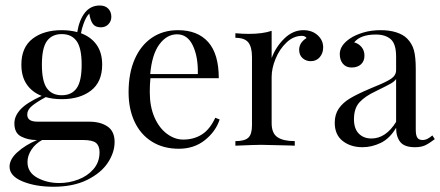

<svg xmlns="http://www.w3.org/2000/svg" viewBox="-20 -538 1626 709"><path d="M403.2 -13.7Q403.2 25 378.2 62.9Q353.2 100.8 302 126.2Q250.8 151.6 177.4 151.6Q111.3 151.6 63.3 131.9Q15.3 112.1 15.3 77.4Q15.3 50 44.4 23.8Q73.4 -2.4 116.9 -21H113.7Q83.1 -21 58.1 -33.9Q33.1 -46.8 33.1 -82.3Q33.1 -109.7 56 -134.3Q79 -158.9 133.9 -183.9Q98.4 -197.6 78.6 -226.6Q58.9 -255.6 58.9 -299.2Q58.9 -362.9 100 -394.8Q141.1 -426.6 208.1 -426.6Q238.7 -426.6 265.3 -419.4Q272.6 -464.5 293.5 -491.1Q314.5 -517.7 348.4 -517.7Q368.5 -517.7 379.8 -506Q391.1 -494.4 391.1 -475.8Q391.1 -459.7 380.2 -448.4Q369.4 -437.1 352.4 -437.1Q332.3 -437.1 323 -449.6Q313.7 -462.1 309.7 -487.9Q297.6 -476.6 287.9 -448.4Q282.3 -433.1 279 -415.3Q316.1 -401.6 336.7 -372.6Q357.3 -343.5 357.3 -299.2Q357.3 -235.5 316.1 -203.6Q275 -171.8 208.1 -171.8Q174.2 -171.8 147.6 -179.8L148.4 -179Q115.3 -161.3 98 -146.8Q80.6 -132.3 80.6 -115.3Q80.6 -101.6 89.9 -95.2Q99.2 -88.7 119.4 -88.7H308.9Q350.8 -88.7 377 -71Q403.2 -53.2 403.2 -13.7ZM134.7 -299.2Q134.7 -237.9 153.2 -212.1Q171.8 -186.3 208.1 -186.3Q244.4 -186.3 262.9 -212.1Q281.5 -237.9 281.5 -299.2Q281.5 -360.5 262.9 -386.3Q244.4 -412.1 208.1 -412.1Q171.8 -412.1 153.2 -386.3Q134.7 -360.5 134.7 -299.2ZM347.6 24.2Q347.6 0.8 334.7 -10.1Q321.8 -21 286.3 -21H135.5Q110.5 -7.3 96 14.9Q81.5 37.1 81.5 60.5Q81.5 98.4 117.3 118.1Q153.2 137.9 199.2 137.9Q234.7 137.9 269 125Q303.2 112.1 325.4 86.3Q347.6 60.5 347.6 24.2Z M791.1 -96.8Q776.6 -52.4 736.7 -20.6Q696.8 11.3 640.3 11.3Q583.1 11.3 541.1 -14.9Q499.2 -41.1 477 -88.3Q454.8 -135.5 454.8 -197.6Q454.8 -267.7 477.4 -319.4Q500 -371 541.1 -398.8Q582.3 -426.6 637.1 -426.6Q709.7 -426.6 748.8 -382.7Q787.9 -338.7 787.9 -249.2H535.5Q533.1 -226.6 533.1 -197.6Q533.1 -144.4 550.4 -104.8Q567.7 -65.3 596.4 -44Q625 -22.6 656.5 -22.6Q695.2 -22.6 725 -41.1Q754.8 -59.7 775 -103.2ZM534.7 -264.5H710.5Q712.1 -327.4 692.3 -369.4Q672.6 -411.3 633.9 -411.3Q596 -411.3 568.5 -374.2Q541.1 -337.1 534.7 -264.5Z M1173.4 -362.9Q1173.4 -341.9 1160.9 -327Q1148.4 -312.1 1127.4 -312.1Q1109.7 -312.1 1097.2 -323.4Q1084.7 -334.7 1084.7 -354Q1084.7 -380.6 1112.1 -397.6Q1106.5 -405.6 1095.2 -405.6Q1063.7 -405.6 1037.9 -381Q1012.1 -356.5 997.6 -321Q983.1 -285.5 983.1 -254V-83.1Q983.1 -46 1004.4 -31.5Q1025.8 -16.9 1068.5 -16.9V0L1049.2 -0.8Q966.9 -3.2 944.4 -3.2Q923.4 -3.2 849.2 0V-16.9Q883.1 -16.9 896.8 -29.4Q910.5 -41.9 910.5 -75V-327.4Q910.5 -364.5 896.8 -381.5Q883.1 -398.4 849.2 -398.4V-415.3Q875 -412.9 899.2 -412.9Q950 -412.9 983.1 -424.2V-323.4Q997.6 -363.7 1029.4 -395.2Q1061.3 -426.6 1100 -426.6Q1132.3 -426.6 1152.8 -408.1Q1173.4 -389.5 1173.4 -362.9Z M1483.1 -396Q1501.6 -377.4 1508.5 -352.4Q1515.3 -327.4 1515.3 -283.1V-58.9Q1515.3 -38.7 1521 -29.8Q1526.6 -21 1540.3 -21Q1550 -21 1558.5 -25.4Q1566.9 -29.8 1576.6 -37.9L1585.5 -24.2Q1564.5 -8.1 1549.6 -1.2Q1534.7 5.6 1512.1 5.6Q1473.4 5.6 1458.1 -13.7Q1442.7 -33.1 1442.7 -66.1Q1419.4 -26.6 1386.3 -10.5Q1353.2 5.6 1318.5 5.6Q1275 5.6 1245.6 -17.3Q1216.1 -40.3 1216.1 -84.7Q1216.1 -115.3 1231 -137.1Q1246 -158.9 1273 -175Q1300 -191.1 1346 -210.5L1362.9 -217.7Q1405.6 -234.7 1424.2 -247.2Q1442.7 -259.7 1442.7 -279V-329Q1442.7 -375.8 1423 -393.1Q1403.2 -410.5 1367.7 -410.5Q1311.3 -410.5 1287.9 -381.5Q1304 -377.4 1314.9 -364.5Q1325.8 -351.6 1325.8 -332.3Q1325.8 -312.1 1312.9 -300.4Q1300 -288.7 1278.2 -288.7Q1258.1 -288.7 1246.4 -302.4Q1234.7 -316.1 1234.7 -338.7Q1234.7 -370.2 1272.6 -396Q1291.9 -408.9 1321 -417.7Q1350 -426.6 1385.5 -426.6Q1418.5 -426.6 1443.5 -418.5Q1468.5 -410.5 1483.1 -396ZM1365.3 -200Q1329 -183.1 1308.1 -160.9Q1287.1 -138.7 1287.1 -97.6Q1287.1 -62.9 1304.8 -44.8Q1322.6 -26.6 1351.6 -26.6Q1404.8 -26.6 1442.7 -87.9V-246Q1436.3 -237.1 1423 -229.4Q1409.7 -221.8 1365.3 -200Z"/></svg>

Font: Playfair Display
Style: Regular
Weight: 400
Designer: Claus Eggers Sørensen
Foundry: Claus Eggers Sørensen
Version: Version 1.005; ttfautohint (v1.2) -l 10 -r 42 -G 200 -x 21 -